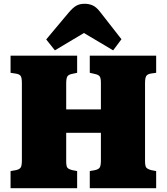

<svg xmlns="http://www.w3.org/2000/svg" viewBox="-20 -998 884 1018"><path d="M36 0V-91L65 -96Q83 -100 89.5 -109.5Q96 -119 96 -148V-558Q96 -586 89.5 -595.5Q83 -605 62 -608L36 -612V-703H389V-612L361 -606Q342 -602 336.5 -591.5Q331 -581 331 -555V-418H515V-559Q515 -584 508.5 -593Q502 -602 482 -606L456 -612V-703H808V-612L780 -608Q762 -605 755.5 -595Q749 -585 749 -557V-144Q749 -117 756 -109Q763 -101 782 -96L808 -91V0H456V-91L484 -96Q502 -100 508.5 -109.5Q515 -119 515 -148V-294H331V-144Q331 -116 337.5 -108.5Q344 -101 363 -96L389 -91V0ZM271 -731 225 -789 344 -931Q367 -958 385 -968Q403 -978 429 -978Q452 -978 472 -969Q492 -960 513 -932L624 -790L580 -731L425 -823Z"/></svg>

Font: Literata 18pt Black
Style: Regular
Weight: 900
Designer: Latin by Veronika Burian and Jose Scaglione. Greek by Irene Vlachou. Cyrillic by Vera Evstafieva.
Foundry: TypeTogether
Version: Version 3.103;gftools[0.9.29]